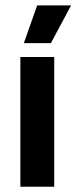

<svg xmlns="http://www.w3.org/2000/svg" viewBox="-20 -706 288 726"><path d="M57 0V-490.5H185V0ZM120.5 -685.5H248V-684L172.5 -543H70.5V-544Z"/></svg>

Font: Anek Telugu Medium SemiBold
Style: Regular
Weight: 600
Version: Version 1.003